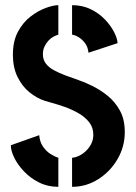

<svg xmlns="http://www.w3.org/2000/svg" viewBox="-20 -720 525 743"><path d="M258.9 3V-109.5Q271.7 -110.3 285.9 -117.1Q300.1 -123.8 312.6 -135.8Q325.1 -147.7 333.1 -163.5Q341.1 -179.3 341.1 -198.5Q341.1 -226.7 324.9 -247.2Q308.6 -267.8 283.2 -282.2Q257.8 -296.6 231.3 -306Q204.7 -315.5 183 -321.3Q161.4 -327.1 152.9 -330Q122.4 -340 94.1 -362.8Q65.8 -385.7 47.8 -422.4Q29.9 -459.1 29.9 -508.3Q29.9 -560.9 49.5 -597.3Q69.1 -633.6 98.2 -656Q127.3 -678.4 157 -689.2Q186.7 -700 205.8 -700V-585.9Q197.1 -583.4 186.6 -577.9Q176.2 -572.3 167.2 -562.4Q158.2 -552.5 152.1 -539.6Q146 -526.7 146 -510.4Q146 -489 157.4 -474Q168.8 -459 188.5 -448.4Q208.2 -437.7 232.4 -428.5Q256.7 -419.3 283.4 -410.2Q310.1 -401.2 334.9 -388.5Q367.5 -373 396.5 -349.4Q425.5 -325.9 444.2 -291.8Q462.9 -257.8 462.9 -208.7Q462.9 -152.6 434.9 -104.4Q406.9 -56.2 360.3 -26.6Q313.7 3 258.9 3ZM205.8 3Q164.5 3 130.8 -14Q97.1 -31 72.6 -57Q48.1 -83 35 -110Q21.9 -137 21.9 -158L131.8 -196.9Q133.7 -171.8 145.8 -153.6Q158 -135.5 174.5 -124.7Q191 -114 205.8 -109.5ZM322.4 -515.9Q320.3 -537.8 309.5 -552.5Q298.6 -567.1 285.1 -575.6Q271.6 -584 258.9 -585.9V-700Q299.1 -700 331.2 -684.3Q363.3 -668.6 386.2 -644.5Q409.1 -620.4 421.7 -595.5Q434.3 -570.6 434.9 -553Z"/></svg>

Font: Stick No Bills ExtraLight
Style: Regular
Weight: 200
Designer: Kosala Senevirathne, Siva Puranthara, Lasantha Premarathna, Tharique Azeez
Foundry: mooniak
Version: Version 2.000